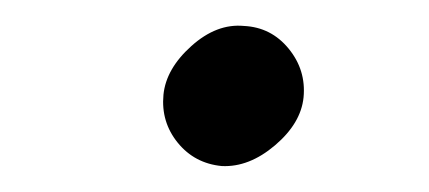

<svg xmlns="http://www.w3.org/2000/svg" viewBox="-20 -314 331 148"><path d="M106 -241Q104 -220 117 -204Q130 -188 151 -186Q172 -185 192 -202Q212 -219 214 -239Q216 -260 202.5 -276.5Q189 -293 168 -294Q147 -296 127.5 -278.5Q108 -261 106 -241Z"/></svg>

Font: Jost* 400 Book Italic
Style: Italic
Weight: 400
Italic angle: -10°
Version: Version 3.200; ttfautohint (v0.97) -l 8 -r 50 -G 200 -x 14 -